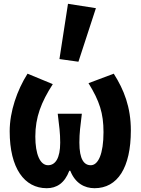

<svg xmlns="http://www.w3.org/2000/svg" viewBox="-20 -977 740 1011"><path d="M293 -666 393 -652 485 -934 338 -957ZM31 -286C31 -90 109 14 226 14C278 14 320 -12 345 -78H350C376 -12 425 14 478 14C599 14 669 -94 669 -290C669 -413 633 -504 579 -589L446 -539C504 -445 525 -381 525 -281C525 -166 497 -107 458 -107C423 -107 398 -137 398 -226C398 -277 403 -312 411 -378H284C292 -312 297 -277 297 -226C297 -143 271 -107 233 -107C191 -107 166 -165 166 -258C166 -360 197 -439 258 -534L125 -589C70 -502 31 -390 31 -286Z"/></svg>

Font: Kawkab Mono
Style: Bold
Weight: 700
Monospace: yes
Designer: Abdullah Arif
Foundry: Abdullah Arif
Version: Version 1.000;PS 000.500;hotconv 1.0.88;makeotf.lib2.5.64775